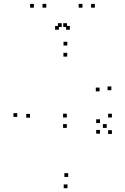

<svg xmlns="http://www.w3.org/2000/svg" viewBox="-20 -972 660 1014"><path d="M333 -296.5V-316.5H313V-296.5ZM543.5 -296.5V-316.5H523.5V-296.5ZM508 -322V-342H488V-322ZM508 -266V-286H488V-266ZM340 -37.5V-57.5H320V-37.5ZM138.5 -350.5V-370.5H118.5V-350.5ZM335 -673V-693H315V-673ZM506 -489.5V-509.5H486V-489.5ZM568 -495.5V-515.5H548V-495.5ZM335.5 -731.5V-751.5H315.5V-731.5ZM71 -354.5V-374.5H51V-354.5ZM336.5 22V2H316.5V22ZM571 -264.5V-284.5H551V-264.5ZM571 -351.5V-371.5H551V-351.5ZM333 -351.5V-371.5H313V-351.5ZM224.5 -931.5V-951.5H204.5V-931.5ZM334 -829.5V-849.5H314V-829.5ZM306 -829.5V-849.5H286V-829.5ZM415.5 -931.5V-951.5H395.5V-931.5ZM481 -931.5V-951.5H461V-931.5ZM349 -815V-835H329V-815ZM291 -815V-835H271V-815ZM159 -931.5V-951.5H139V-931.5Z"/></svg>

Font: Monaspace Neon Dots Var
Style: Regular
Weight: 400
Designer: Riley Cran and the Lettermatic Team
Version: Version 1.100 (Monaspace Neon Dots)